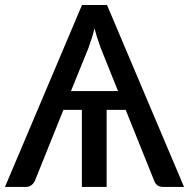

<svg xmlns="http://www.w3.org/2000/svg" viewBox="-22 -737 746 757"><path d="M257.8 -377.9H443.4L374.5 -549.3Q357.9 -595.2 350.6 -625Q342.3 -589.8 327.1 -548.8ZM621.1 0Q594.7 0 585.9 -24.4L473.6 -303.7H398.4V0H300.8V-303.7H228L115.7 -24.4Q111.8 -15.1 102.5 -7.6Q93.3 0 80.6 0H-2.4L301.3 -717.3H399.9L703.6 0Z"/></svg>

Font: Lato-Medium
Style: Regular
Weight: 500
Designer: Lukasz Dziedzic
Foundry: tyPoland Lukasz Dziedzic
Version: Version 2.006; 2014-01-15